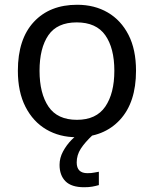

<svg xmlns="http://www.w3.org/2000/svg" viewBox="-20 -566 645 806"><path d="M551 -269Q551 -136 483.5 -63Q416 10 301 10Q230 10 174.5 -22.5Q119 -55 87 -117.5Q55 -180 55 -269Q55 -402 122 -474Q189 -546 304 -546Q377 -546 432.5 -513.5Q488 -481 519.5 -419.5Q551 -358 551 -269ZM146 -269Q146 -174 183.5 -118.5Q221 -63 303 -63Q384 -63 422 -118.5Q460 -174 460 -269Q460 -364 422 -418Q384 -472 302 -472Q220 -472 183 -418Q146 -364 146 -269ZM302 116Q302 161 347 161Q364 161 375.5 158.5Q387 156 395 155V211Q381 215 367 217.5Q353 220 333 220Q280 220 255 195Q230 170 230 126Q230 97 244.5 70Q259 43 280.5 21Q302 -1 322 -15L370 0Q336 32 319 58.5Q302 85 302 116Z"/></svg>

Font: Noto Sans Living
Style: Regular
Weight: 400
Designer: Monotype Design Team
Foundry: Monotype Imaging Inc.
Version: Version 2.013; ttfautohint (v1.8.4.7-5d5b)